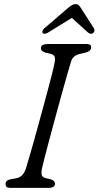

<svg xmlns="http://www.w3.org/2000/svg" viewBox="-20 -914 480 934"><path d="M184 -93.5Q179.5 -71.5 183.8 -60.8Q188 -50 204.5 -47L226 -42Q247.5 -35.5 247.5 -19.5Q247.5 -10 238.8 -5Q230 0 217.5 0H32Q17.5 0 12.2 -4.8Q7 -9.5 7 -18.5Q6 -36.5 31.5 -42L57.5 -46.5Q76.5 -50 88 -62.2Q99.5 -74.5 106 -94.5Q110.5 -108.5 121.5 -146Q132.5 -183.5 146.8 -234.8Q161 -286 176.5 -342.5Q192 -399 206.2 -452Q220.5 -505 231 -546Q241.5 -587 245 -606.5Q249.5 -626.5 246 -637.2Q242.5 -648 225.5 -652.5L201.5 -658Q179 -664 179 -680.5Q179 -700 217 -700H399.5Q413.5 -700 418.5 -695.8Q423.5 -691.5 423.5 -683Q423.5 -665.5 396 -658L368 -651.5Q334 -644 325.5 -614Q318.5 -592 306 -548Q293.5 -504 278 -448.2Q262.5 -392.5 246.8 -334Q231 -275.5 217.2 -224Q203.5 -172.5 194.5 -137.2Q185.5 -102 184 -93.5ZM213.5 -755.5Q196 -745.5 188.5 -752.5Q185 -756 186.5 -762.5Q188 -769 195.5 -776L310 -874.5Q321 -883.5 329.5 -888.8Q338 -894 348 -894Q357.5 -894 362.8 -888.8Q368 -883.5 374 -874.5L437 -776Q441 -769 439 -762.5Q437 -756 432 -752.5Q421 -745.5 408.5 -755.5L329.5 -827Z"/></svg>

Font: Fraunces 9pt SuperSoft Light
Style: Italic
Weight: 300
Italic angle: -16°
Version: Version 1.000;[b76b70a41]